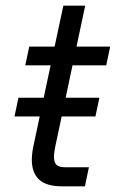

<svg xmlns="http://www.w3.org/2000/svg" viewBox="-20 -656 408 676"><path d="M69 -426 83 -492H368L354 -426ZM31 -246 45 -312H330L316 -246ZM100 -153 203 -636H280L175 -142Q173 -130 171.5 -121Q170 -112 170 -105Q170 -84 179 -75.5Q188 -67 212 -67H293L279 0H198Q143 0 117.5 -24Q92 -48 92 -94Q92 -106 94 -121Q96 -136 100 -153Z"/></svg>

Font: Wix Madefor Text
Style: Italic
Weight: 400
Italic angle: -12°
Designer: Dalton Maag Ltd
Foundry: Dalton Maag Ltd
Version: Version 3.100